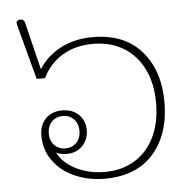

<svg xmlns="http://www.w3.org/2000/svg" viewBox="-46 -629 691 685"><g transform="rotate(-5 299.0 -286.0)"><path d="M90 -163Q90 -200 112 -223Q134 -246 172 -246Q208 -246 230.5 -224.5Q253 -203 253 -168Q253 -135 231.5 -112.5Q210 -90 175 -90Q153 -90 137 -98Q156 -60 202 -37Q248 -14 305 -14Q365 -14 411 -41.5Q457 -69 482.5 -121Q508 -173 508 -244Q508 -314 482 -366Q456 -418 409.5 -445.5Q363 -473 302 -473Q240 -473 193 -445.5Q146 -418 121 -366H91L39 -561Q37 -569 37 -572Q37 -576 41 -579Q45 -582 51 -582Q65 -582 68 -567L109 -399Q138 -445 188 -471Q238 -497 302 -497Q416 -497 477 -427Q538 -357 538 -244Q538 -129 477 -59.5Q416 10 302 10Q245 10 196.5 -11Q148 -32 119 -71.5Q90 -111 90 -163ZM227 -168Q227 -194 211.5 -210Q196 -226 172 -226Q148 -226 132.5 -210Q117 -194 117 -168Q117 -142 132.5 -126Q148 -110 172 -110Q196 -110 211.5 -126Q227 -142 227 -168Z"/></g></svg>

Font: Maitree ExtraLight
Style: Regular
Weight: 250
Designer: CadsonDemak Team
Foundry: CadsonDemak
Version: Version 1.002